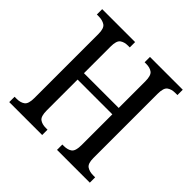

<svg xmlns="http://www.w3.org/2000/svg" viewBox="-181 -878 1043 1043"><g transform="rotate(45 340.5 -357.0)"><path d="M31 0V-41H48Q76 -41 94 -54Q112 -67 112 -112V-605Q112 -648 93 -660.5Q74 -673 45 -673H31V-714H284V-673H271Q242 -673 224.5 -660Q207 -647 207 -603V-398H474V-602Q474 -647 456.5 -660Q439 -673 410 -673H398V-714H650V-673H634Q605 -673 587 -660Q569 -647 569 -602V-108Q569 -66 587.5 -53.5Q606 -41 634 -41H650V0H398V-41H410Q439 -41 456.5 -54Q474 -67 474 -113V-349H207V-112Q207 -67 224.5 -54Q242 -41 271 -41H284V0Z"/></g></svg>

Font: Noto Serif Hebrew Condensed
Style: Regular
Weight: 400
Width: 3
Designer: Monotype Design Team
Foundry: Monotype Imaging Inc.
Version: Version 2.004; ttfautohint (v1.8.4.7-5d5b)